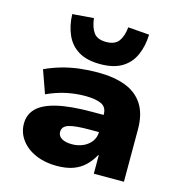

<svg xmlns="http://www.w3.org/2000/svg" viewBox="-115 -890 948 1004"><g transform="rotate(15 358.5 -387.5)"><path d="M280 11Q217 11 166.5 -11Q116 -33 87.5 -72Q59 -111 59 -159Q59 -208 92 -241.5Q125 -275 197.5 -292.5Q270 -310 389 -310H474V-217H400Q361 -217 333 -214.5Q305 -212 287.5 -206.5Q270 -201 261.5 -191Q253 -181 253 -166Q253 -144 273 -131.5Q293 -119 330 -119Q362 -119 389.5 -131.5Q417 -144 433.5 -166.5Q450 -189 450 -220V-313Q450 -352 420 -366.5Q390 -381 330 -381Q282 -381 231.5 -370.5Q181 -360 126 -335L82 -459Q125 -479 170.5 -492Q216 -505 264.5 -511Q313 -517 364 -517Q452 -517 514 -493.5Q576 -470 609.5 -418.5Q643 -367 643 -283V0H480V-100H477Q458 -65 431.5 -40Q405 -15 368.5 -2Q332 11 280 11ZM363 -562Q291 -562 246 -589Q201 -616 179 -665Q157 -714 155 -777L270 -786Q276 -736 296 -709Q316 -682 363 -682Q410 -682 430.5 -709Q451 -736 456 -786L571 -777Q569 -714 547 -665Q525 -616 480 -589Q435 -562 363 -562Z"/></g></svg>

Font: Nunito Sans 7pt SemiExpanded Black
Style: Regular
Weight: 900
Width: 6
Designer: Vernon Adams
Foundry: Vernon Adams
Version: Version 3.101;gftools[0.9.27]